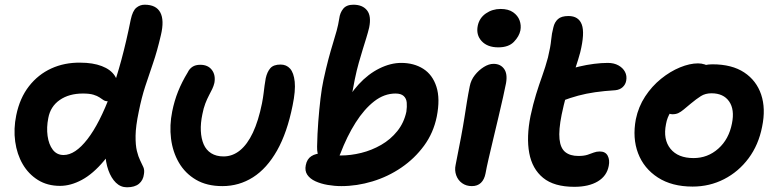

<svg xmlns="http://www.w3.org/2000/svg" viewBox="-20 -780 3303 815"><path d="M235 9Q181 9 141 -16Q101 -41 76.5 -83Q52 -125 44.5 -179Q37 -233 49 -291Q64 -364 103 -414Q142 -464 198 -489.5Q254 -515 321 -514Q374 -514 412 -499.5Q450 -485 467.5 -458Q485 -431 477 -392Q473 -373 462 -361.5Q451 -350 439 -350Q427 -350 419.5 -355Q412 -360 402.5 -366.5Q393 -373 376.5 -378Q360 -383 332 -383Q273 -383 233.5 -355.5Q194 -328 185 -279Q177 -239 182 -203Q187 -167 204 -144.5Q221 -122 250 -122Q299 -122 351 -189Q403 -256 450.5 -384Q498 -512 535 -697Q543 -734 558.5 -747Q574 -760 594 -760Q643 -760 660.5 -727Q678 -694 663 -631Q647 -562 629.5 -511.5Q612 -461 596.5 -413.5Q581 -366 569 -306Q556 -244 555.5 -204Q555 -164 561 -139.5Q567 -115 575 -99Q583 -83 588.5 -70.5Q594 -58 591 -41Q588 -15 570 0Q552 15 519 15Q492 15 472 -4.5Q452 -24 440 -57.5Q428 -91 426.5 -134.5Q425 -178 436 -225L507 -244Q468 -153 421.5 -97.5Q375 -42 327.5 -16.5Q280 9 235 9Z M924 10Q858 10 812 -17Q766 -44 739.5 -89.5Q713 -135 706 -191.5Q699 -248 711 -307Q720 -352 736 -392Q752 -432 777 -473Q784 -488 797 -496.5Q810 -505 830 -505Q863 -505 879.5 -483Q896 -461 890 -428Q887 -415 881 -402.5Q875 -390 867 -375Q859 -360 851.5 -340.5Q844 -321 839 -295Q831 -257 832.5 -224.5Q834 -192 844.5 -167.5Q855 -143 876.5 -129.5Q898 -116 929 -116Q967 -116 998.5 -141.5Q1030 -167 1053.5 -217Q1077 -267 1092 -341Q1097 -367 1099 -384.5Q1101 -402 1103 -416.5Q1105 -431 1108 -448Q1114 -475 1127.5 -490.5Q1141 -506 1171 -506Q1196 -506 1211.5 -488.5Q1227 -471 1231 -433Q1235 -395 1222 -332Q1199 -217 1156 -141Q1113 -65 1054 -27.5Q995 10 924 10Z M1429 10Q1400 10 1371 5Q1342 0 1319 -10.5Q1296 -21 1284.5 -38Q1273 -55 1278 -79Q1283 -105 1301.5 -117Q1320 -129 1348 -129Q1364 -129 1385 -124.5Q1406 -120 1427 -120Q1469 -120 1513.5 -131Q1558 -142 1598 -165Q1638 -188 1666.5 -223.5Q1695 -259 1705 -306Q1708 -327 1706.5 -344.5Q1705 -362 1693.5 -372.5Q1682 -383 1659 -383Q1611 -383 1568.5 -350Q1526 -317 1489.5 -259.5Q1453 -202 1424 -126Q1415 -106 1402.5 -96Q1390 -86 1374 -86Q1352 -86 1338.5 -105Q1325 -124 1326 -158Q1327 -211 1331 -263.5Q1335 -316 1340.5 -362Q1346 -408 1353 -440Q1364 -491 1374 -528.5Q1384 -566 1393 -595Q1402 -624 1409 -649.5Q1416 -675 1420 -701Q1423 -726 1437 -743Q1451 -760 1480 -760Q1519 -760 1538 -736Q1557 -712 1547 -663Q1542 -642 1535 -619.5Q1528 -597 1520 -571Q1512 -545 1503 -513.5Q1494 -482 1486 -443Q1478 -404 1471.5 -367Q1465 -330 1460 -282L1434 -319Q1462 -378 1502.5 -422Q1543 -466 1590.5 -489.5Q1638 -513 1683 -513Q1737 -513 1776.5 -488Q1816 -463 1832.5 -412Q1849 -361 1834 -285Q1820 -216 1780 -161.5Q1740 -107 1683.5 -68.5Q1627 -30 1561 -10Q1495 10 1429 10Z M1983 10Q1959 10 1941.5 -2.5Q1924 -15 1916.5 -36Q1909 -57 1914 -80Q1928 -150 1937 -198Q1946 -246 1951.5 -281.5Q1957 -317 1962 -348Q1967 -379 1974 -414Q1979 -440 1995.5 -461Q2012 -482 2033.5 -495.5Q2055 -509 2075 -509Q2104 -509 2119.5 -488Q2135 -467 2128 -427Q2124 -406 2115.5 -368Q2107 -330 2096 -283.5Q2085 -237 2074 -191Q2063 -145 2054 -106Q2045 -67 2041 -44Q2036 -18 2021.5 -4Q2007 10 1983 10ZM2095 -579Q2049 -579 2024.5 -605.5Q2000 -632 2008 -671Q2015 -704 2042.5 -723Q2070 -742 2105 -742Q2138 -742 2158 -728Q2178 -714 2185.5 -693.5Q2193 -673 2189 -651Q2184 -626 2161.5 -602.5Q2139 -579 2095 -579Z M2418 13Q2332 13 2285.5 -25Q2239 -63 2226.5 -130.5Q2214 -198 2232 -288Q2243 -339 2255.5 -379.5Q2268 -420 2281.5 -457.5Q2295 -495 2306 -536Q2317 -582 2319.5 -610Q2322 -638 2329 -664Q2334 -686 2348.5 -699Q2363 -712 2393 -712Q2436 -712 2449.5 -676Q2463 -640 2443 -558Q2434 -525 2424 -495.5Q2414 -466 2403 -435.5Q2392 -405 2382.5 -370.5Q2373 -336 2364 -293Q2351 -228 2355 -189.5Q2359 -151 2379.5 -134.5Q2400 -118 2435 -118Q2459 -118 2474 -123Q2489 -128 2500.5 -132.5Q2512 -137 2526 -137Q2550 -137 2559.5 -119Q2569 -101 2564 -76Q2556 -33 2517.5 -10Q2479 13 2418 13ZM2364 -351Q2325 -336 2308 -351.5Q2291 -367 2297 -397Q2303 -423 2317.5 -444Q2332 -465 2379 -481Q2407 -490 2438.5 -497.5Q2470 -505 2501.5 -509Q2533 -513 2560 -513Q2586 -513 2605 -502.5Q2624 -492 2633 -475Q2642 -458 2638 -437Q2635 -421 2623 -410Q2611 -399 2592 -397Q2544 -394 2506 -388.5Q2468 -383 2434.5 -374Q2401 -365 2364 -351Z M2920 12Q2832 12 2772.5 -26.5Q2713 -65 2688.5 -129.5Q2664 -194 2679 -274Q2690 -327 2718.5 -370.5Q2747 -414 2786 -445.5Q2825 -477 2866.5 -494Q2908 -511 2943 -511Q2958 -511 2971.5 -506.5Q2985 -502 2993 -492Q3001 -482 2998 -465Q2991 -435 2974 -411.5Q2957 -388 2915 -373Q2887 -362 2864.5 -344.5Q2842 -327 2827 -304.5Q2812 -282 2807 -253Q2794 -188 2826 -148.5Q2858 -109 2924 -109Q2984 -109 3029 -149Q3074 -189 3087 -256Q3099 -315 3075 -349.5Q3051 -384 3000 -384Q2974 -384 2955 -372Q2936 -360 2912 -340Q2894 -325 2882 -315Q2870 -305 2859.5 -300Q2849 -295 2834 -295Q2818 -295 2805.5 -310Q2793 -325 2799 -358Q2805 -385 2825.5 -411.5Q2846 -438 2876 -459.5Q2906 -481 2939.5 -494Q2973 -507 3004 -507Q3087 -507 3139 -472.5Q3191 -438 3211 -378.5Q3231 -319 3215 -242Q3200 -165 3157.5 -108Q3115 -51 3053.5 -19.5Q2992 12 2920 12Z"/></svg>

Font: Shantell Sans SemiBold
Style: Italic
Weight: 600
Italic angle: -11°
Designer: Stephen Nixon, Anya Danilova, Shantell Martin
Foundry: Arrow Type
Version: Version 1.011;[c5ecc13dd]